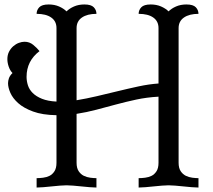

<svg xmlns="http://www.w3.org/2000/svg" viewBox="-20 -840 956 860"><path d="M99 -496Q99 -477 105 -458Q111 -439 126.5 -423.5Q142 -408 168 -397.5Q194 -387 233 -385V-714Q233 -745 209.5 -761.5Q186 -778 144 -778Q144 -795 156 -807.5Q168 -820 198 -820Q224 -820 244.5 -811Q265 -802 278 -789Q291 -802 311.5 -811Q332 -820 358 -820Q388 -820 400 -807.5Q412 -795 412 -778Q371 -778 347 -761.5Q323 -745 323 -714V-391Q366 -398 413 -409Q460 -420 507 -431.5Q554 -443 600.5 -453Q647 -463 690 -466V-714Q690 -745 666.5 -761.5Q643 -778 601 -778Q601 -795 613 -807.5Q625 -820 655 -820Q681 -820 701.5 -811Q722 -802 735 -789Q748 -802 768.5 -811Q789 -820 815 -820Q845 -820 857 -807.5Q869 -795 869 -778Q828 -778 804 -761.5Q780 -745 780 -714V-111Q780 -87 789.5 -73Q799 -59 812.5 -52.5Q826 -46 841.5 -44Q857 -42 869 -42V0Q857 0 839 -1.5Q821 -3 802 -5Q783 -7 765 -8.5Q747 -10 735 -10Q723 -10 705 -8.5Q687 -7 668 -5Q649 -3 631 -1.5Q613 0 601 0V-42Q614 -42 630 -44Q646 -46 659 -52.5Q672 -59 681 -73Q690 -87 690 -111V-407Q637 -404 590.5 -394Q544 -384 499.5 -372Q455 -360 411.5 -348.5Q368 -337 323 -330V-111Q323 -87 332.5 -73Q342 -59 355.5 -52.5Q369 -46 384.5 -44Q400 -42 412 -42V0Q400 0 382 -1.5Q364 -3 345 -5Q326 -7 308 -8.5Q290 -10 278 -10Q266 -10 248 -8.5Q230 -7 211 -5Q192 -3 174 -1.5Q156 0 144 0V-42Q157 -42 173 -44Q189 -46 202 -52.5Q215 -59 224 -73Q233 -87 233 -111V-324Q170 -325 128 -340.5Q86 -356 61.5 -378Q37 -400 26.5 -424Q16 -448 16 -467Q16 -478 20 -489.5Q24 -501 36 -513Q25 -524 19 -541.5Q13 -559 13 -575Q13 -594 20.5 -608.5Q28 -623 39.5 -633Q51 -643 64.5 -648Q78 -653 90 -653Q112 -653 129 -639Q146 -625 157 -611Q99 -567 99 -496Z"/></svg>

Font: Milonga
Style: Regular
Weight: 400
Designer: Pablo Impallari, Brenda Gallo, Rodrigo Fuenzalida
Foundry: Pablo Impallari, Brenda Gallo, Rodrigo Fuenzalida
Version: Version 1.000; ttfautohint (v0.93) -l 8 -r 50 -G 200 -x 14 -